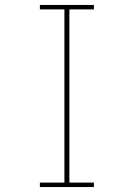

<svg xmlns="http://www.w3.org/2000/svg" viewBox="-20 -755 540 775"><path d="M141 0V-18H240V-717H141V-735H359V-717H260V-18H359V0Z"/></svg>

Font: Zed Mono Thin
Style: Regular
Weight: 100
Monospace: yes
Designer: Belleve Invis
Foundry: Belleve Invis
Version: Version 1.0.0; ttfautohint (v1.8.4)